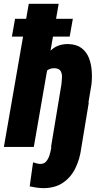

<svg xmlns="http://www.w3.org/2000/svg" viewBox="-34 -770 535 1006"><path d="M273.9 -232.4H431.2L391.6 6.8Q384.3 63.5 361.1 111.1Q337.9 158.7 296.1 187.3Q254.4 215.8 192.4 215.8Q173.8 215.3 156.5 212.9Q139.2 210.4 121.6 206.5L139.2 80.6Q148.4 83.5 158.2 86.2Q168 88.9 177.7 88.9Q197.8 88.9 209 74.7Q220.2 60.5 225.8 41.7Q231.4 22.9 233.9 7.3ZM273.4 -750 143.1 0H-13.7L116.7 -750ZM175.8 -280.3 146 -279.3Q149.4 -317.4 159.2 -362.8Q168.9 -408.2 189 -448.5Q209 -488.8 242.2 -514.4Q275.4 -540 324.7 -539.1Q367.7 -537.6 393.6 -517.8Q419.4 -498 431.6 -467Q443.8 -436 446.5 -399.4Q449.2 -362.8 445.3 -328.1L390.6 0H233.4L288.1 -329.6Q290 -346.2 290.8 -365.2Q291.5 -384.3 283.7 -397.7Q275.9 -411.1 252.9 -412.6Q227.1 -413.1 212.2 -399.9Q197.3 -386.7 190.4 -365.7Q183.6 -344.7 180.9 -321.8Q178.2 -298.8 175.8 -280.3ZM347.7 -671.4 331.1 -578.1H28.3L44.9 -671.4Z"/></svg>

Font: Roboto Condensed Black
Style: Italic
Weight: 900
Italic angle: -12°
Designer: Christian Robertson
Foundry: Google
Version: Version 3.008; 2023